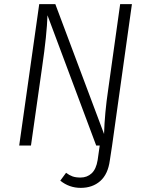

<svg xmlns="http://www.w3.org/2000/svg" viewBox="-20 -705 710 930"><path d="M619 -685 523 0 512 72Q503 139 465.5 172Q428 205 371 205Q315 205 272 170L300 132Q316 144 331.5 149.5Q347 155 370 155Q402 155 424 134.5Q446 114 453 70L463 0H446L210 -631Q207 -537 184 -380L130 0H73L170 -685H248L484 -56Q487 -157 504 -271L562 -685Z"/></svg>

Font: FiraGO Light
Style: Italic
Weight: 300
Italic angle: -8°
Designer: bBox Type GmbH
Foundry: bBox Type GmbH
Version: Version 1.001